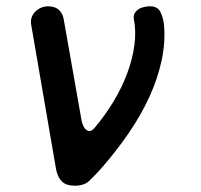

<svg xmlns="http://www.w3.org/2000/svg" viewBox="-20 -580 640 610"><path d="M158 -43 79 -502Q77 -514 80.5 -524.5Q84 -535 92 -543Q100 -551 110.5 -555.5Q121 -560 133 -560Q153 -560 165.5 -550Q178 -540 182 -521L239 -198Q244 -174 255.5 -166.5Q267 -159 279 -172Q313 -212 340 -256.5Q367 -301 384 -346.5Q401 -392 407 -436.5Q413 -481 405 -521Q404 -531 408 -538Q412 -545 419 -550Q426 -555 436.5 -557.5Q447 -560 457 -560Q480 -560 489 -543Q498 -526 501 -502Q506 -446 493.5 -388Q481 -330 454.5 -272Q428 -214 388.5 -156.5Q349 -99 299 -42Q279 -20 263 -5Q247 10 218 10Q190 10 176.5 -3.5Q163 -17 158 -43Z"/></svg>

Font: Maple Mono NL Medium
Style: Italic
Weight: 500
Italic angle: -10°
Monospace: yes
Designer: subframe7536
Version: Version 7.000